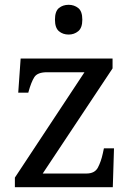

<svg xmlns="http://www.w3.org/2000/svg" viewBox="-20 -780 551 800"><path d="M42 0V-40L332 -479H176Q136 -479 123 -458.5Q110 -438 99 -398L98 -394H56L66 -536H449V-495L158 -57H340Q375 -57 388 -82Q401 -107 408 -139L413 -162H455L450 0ZM266 -636Q242 -636 225.5 -650Q209 -664 209 -698Q209 -733 225.5 -746.5Q242 -760 266 -760Q289 -760 306 -746.5Q323 -733 323 -698Q323 -664 306 -650Q289 -636 266 -636Z"/></svg>

Font: Noto Serif Test
Style: Regular
Weight: 400
Version: Version 1.000